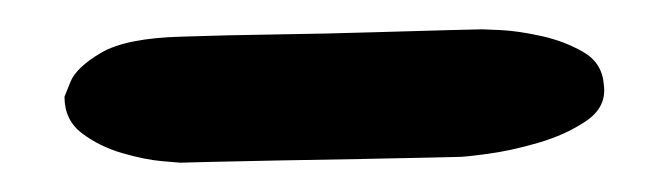

<svg xmlns="http://www.w3.org/2000/svg" viewBox="-20 -368 448 131"><path d="M24 -302Q24 -302 28 -312Q32 -322 49 -332Q66 -342 104 -343Q133 -344 168 -344.5Q203 -345 235 -346Q267 -347 288 -347.5Q309 -348 309 -348Q309 -348 321 -347.5Q333 -347 349 -343.5Q365 -340 378 -332.5Q391 -325 392 -310Q394 -295 380 -285.5Q366 -276 347 -270.5Q328 -265 312.5 -263Q297 -261 295 -261Q294 -261 274 -260.5Q254 -260 225.5 -259.5Q197 -259 169 -258.5Q141 -258 122 -257.5Q103 -257 103 -257Q103 -257 91 -258Q79 -259 63.5 -263.5Q48 -268 36 -277Q24 -286 24 -302Z"/></svg>

Font: Nerko One
Style: Regular
Weight: 400
Designer: Nermin Kahrimanovic
Foundry: Nermin Kahrimanovic
Version: Version 1.101